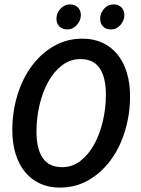

<svg xmlns="http://www.w3.org/2000/svg" viewBox="-20 -842 640 874"><path d="M252 12Q202 12 162 -6.5Q122 -25 94 -59Q66 -93 51 -141.5Q36 -190 36 -250Q36 -331 58.5 -406.5Q81 -482 123 -539.5Q165 -597 224 -631.5Q283 -666 356 -666Q406 -666 446 -647.5Q486 -629 514 -595Q542 -561 557 -512.5Q572 -464 572 -404Q572 -323 549.5 -247.5Q527 -172 485 -114.5Q443 -57 384 -22.5Q325 12 252 12ZM263 -81Q309 -81 345.5 -109Q382 -137 408 -183.5Q434 -230 448 -289.5Q462 -349 462 -412Q462 -489 434 -531Q406 -573 346 -573Q300 -573 263 -545Q226 -517 200 -470.5Q174 -424 160 -364.5Q146 -305 146 -242Q146 -165 174.5 -123Q203 -81 263 -81ZM286 -708Q265 -708 251 -721Q237 -734 237 -757Q237 -782 255 -802Q273 -822 299 -822Q319 -822 333.5 -809Q348 -796 348 -773Q348 -749 330 -728.5Q312 -708 286 -708ZM484 -708Q463 -708 449.5 -721Q436 -734 436 -757Q436 -782 453.5 -802Q471 -822 498 -822Q518 -822 532 -809Q546 -796 546 -773Q546 -749 528.5 -728.5Q511 -708 484 -708Z"/></svg>

Font: Source Code Pro Semibold
Style: Italic
Weight: 600
Italic angle: -11°
Monospace: yes
Designer: Paul D. Hunt, Teo Tuominen
Foundry: Adobe Systems Incorporated
Version: Version 1.050;PS 1.000;hotconv 16.6.51;makeotf.lib2.5.65220